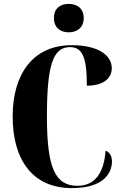

<svg xmlns="http://www.w3.org/2000/svg" viewBox="-20 -956 631 986"><path d="M333 -790C375 -790 410 -814 410 -863C410 -914 375 -936 333 -936C290 -936 257 -914 257 -863C257 -814 290 -790 333 -790ZM349 10C517 10 555 -71 555 -128C555 -143 550 -173 522 -182C514 -67 467 -2 378 -2C262 -2 221 -95 221 -358C221 -621 252 -714 339 -714C403 -714 426 -663 426 -516C513 -516 554 -555 554 -606C554 -671 486 -724 348 -724C149 -724 45 -575 45 -358C45 -137 146 10 349 10Z"/></svg>

Font: Noto Serif Display ExtraCondensed Black
Style: Regular
Weight: 900
Width: 2
Designer: Monotype Design Team
Foundry: Monotype Imaging Inc.
Version: Version 2.009